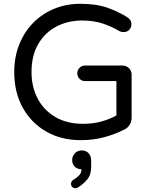

<svg xmlns="http://www.w3.org/2000/svg" viewBox="-20 -728 797 1011"><path d="M406 10Q301 10 222 -36Q143 -82 99 -162.5Q55 -243 55 -348Q55 -429 82 -495.5Q109 -562 156.5 -609.5Q204 -657 267 -682.5Q330 -708 403 -708Q488 -708 546.5 -687Q605 -666 652 -636Q659 -632 665.5 -623Q672 -614 672 -600Q672 -584 661 -571.5Q650 -559 630 -559Q619 -559 609 -564Q565 -590 518 -605Q471 -620 413 -620Q338 -620 277.5 -588.5Q217 -557 181.5 -496.5Q146 -436 146 -348Q146 -271 178 -209.5Q210 -148 271 -112Q332 -76 418 -76Q471 -76 515 -88.5Q559 -101 593 -120V-301H428Q411 -301 399 -313Q387 -325 387 -342Q387 -359 399 -371Q411 -383 428 -383H625Q645 -383 659 -369Q673 -355 673 -335V-108Q673 -87 662.5 -70.5Q652 -54 635 -46Q586 -21 528.5 -5.5Q471 10 406 10ZM376 263Q367 263 360.5 256.5Q354 250 354 240Q354 226 366 219Q385 208 397 195Q409 182 409 163Q387 163 373.5 149.5Q360 136 360 115Q360 94 374.5 79Q389 64 410 64Q433 64 446.5 79Q460 94 460 117V150Q460 193 438.5 218Q417 243 392 258Q384 263 376 263Z"/></svg>

Font: Varela Round
Style: Regular
Weight: 400
Designer: Joe Prince, Avraham Cornfeld
Foundry: Joe Prince, Avraham Cornfeld
Version: Version 3.010; ttfautohint (v1.8.4.7-5d5b)